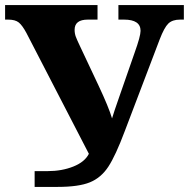

<svg xmlns="http://www.w3.org/2000/svg" viewBox="-20 -734 744 754"><path d="M116 -62H167Q223 -62 268 -80Q313 -98 329 -130L84 -604Q68 -634 54 -645.5Q40 -657 12 -657H0V-714H363V-657H325Q273 -657 273 -617Q273 -602 278 -589Q283 -576 294 -553L367 -398Q407 -313 420 -269Q428 -296 446 -347L509 -528Q532 -592 532 -613Q532 -657 467 -657H445V-714H702V-657H687Q657 -657 641 -641.5Q625 -626 607 -579L470 -219Q434 -123 405.5 -79.5Q377 -36 333 -18Q289 0 206 0H116Z"/></svg>

Font: Noto Serif ExtraBold
Style: Regular
Weight: 800
Designer: Monotype Design Team
Foundry: Monotype Imaging Inc.
Version: Version 1.001